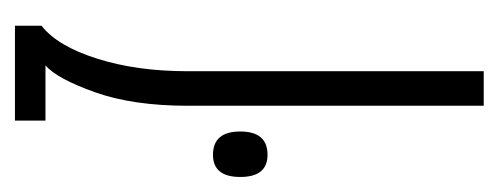

<svg xmlns="http://www.w3.org/2000/svg" viewBox="-236 -444 670 258"><g transform="rotate(-90 99.0 -315.0)"><path d="M193.4 -629.9V-594.2Q166 -572.8 149.2 -519.5Q132.3 -466.3 132.3 -397.9V0H85.9V-397.9Q85.9 -471.2 104 -522.2Q122.1 -573.2 140.1 -588.9H65.9V-629.9ZM20 -363.8Q51.3 -363.8 51.3 -327.1Q51.3 -290.5 20 -290.5Q-9.8 -290.5 -9.8 -327.1Q-9.8 -363.8 20 -363.8Z"/></g></svg>

Font: Open Sans Hebrew Condensed Light
Style: Regular
Weight: 300
Width: 3
Foundry: Ascender Corporation, Yanek Iontef
Version: Version 2.001;PS 002.001;hotconv 1.0.70;makeotf.lib2.5.58329